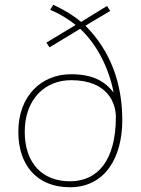

<svg xmlns="http://www.w3.org/2000/svg" viewBox="-20 -777 594 807"><path d="M204 -757 191 -736C231 -719 270 -695 298 -672L175 -598L188 -578L317 -656C390 -588 438 -487 457 -391H455C422 -433 373 -465 279 -465C152 -465 57 -372 57 -223C57 -83 135 10 274 10C423 10 494 -117 494 -272C494 -426 445 -563 339 -669L443 -731L430 -752L321 -685C291 -710 253 -734 204 -757ZM279 -440C433 -440 467 -343 467 -285C467 -109 395 -15 274 -15C160 -15 84 -89 84 -223C84 -360 169 -440 279 -440Z"/></svg>

Font: Noto Sans Syriac Eastern Thin
Style: Regular
Weight: 100
Designer: Patrick Giasson and the Monotype Design Team
Foundry: Monotype Imaging Inc.
Version: Version 3.001